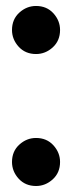

<svg xmlns="http://www.w3.org/2000/svg" viewBox="-20 -600 240 640"><path d="M180.2 -500Q180.2 -464.4 155.8 -442.1Q131.3 -419.9 100.1 -419.9Q64.5 -419.9 42.2 -444.3Q20 -468.8 20 -500Q20 -535.6 44.4 -557.9Q68.8 -580.1 100.1 -580.1Q135.7 -580.1 158 -555.7Q180.2 -531.2 180.2 -500ZM180.2 -60.1Q180.2 -24.4 155.8 -2.2Q131.3 20 100.1 20Q64.5 20 42.2 -4.4Q20 -28.8 20 -60.1Q20 -95.7 44.4 -117.9Q68.8 -140.1 100.1 -140.1Q135.7 -140.1 158 -115.7Q180.2 -91.3 180.2 -60.1Z"/></svg>

Font: Zantroke
Style: Regular
Weight: 500
Foundry: gluk
Version: Version 0.36